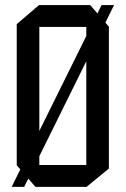

<svg xmlns="http://www.w3.org/2000/svg" viewBox="-20 -728 489 748"><path d="M26.1 0V-1.3L375.8 -708.3H423.9V-707.3L74.2 0ZM118 0 45.2 -84.2V-85.2H316.2V0ZM45.2 -85.2V-634.1L132.2 -708.3H133.2V-85.2ZM316.2 0V-623.1H404.2V-71.4L317.2 0ZM133.2 -623.1V-708.3H331.4L404.2 -624.1V-623.1Z"/></svg>

Font: Foldit Thin
Style: Regular
Weight: 100
Designer: Sophia Tai
Foundry: Sophia Tai
Version: Version 1.003